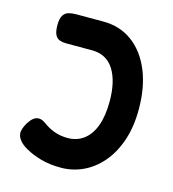

<svg xmlns="http://www.w3.org/2000/svg" viewBox="-94 -661 683 757"><g transform="rotate(15 248.0 -283.0)"><path d="M222 17Q177 17 141 7Q105 -3 77 -19Q57 -30 45.5 -44Q34 -58 33 -72Q32 -81 36 -92.5Q40 -104 47 -116Q57 -132 67 -140Q77 -148 89 -148Q99 -148 108.5 -142.5Q118 -137 126 -131Q147 -117 169.5 -110Q192 -103 218 -103Q256 -103 284 -124.5Q312 -146 326.5 -186.5Q341 -227 341 -285Q341 -367 311 -414.5Q281 -462 221 -462H116Q102 -462 90 -466Q78 -470 71 -483Q64 -496 64 -523Q64 -550 72.5 -563Q81 -576 95 -579.5Q109 -583 125 -583H235Q304 -583 354.5 -545.5Q405 -508 432.5 -441Q460 -374 460 -285Q460 -212 440.5 -155.5Q421 -99 387.5 -60.5Q354 -22 311.5 -2.5Q269 17 222 17Z"/></g></svg>

Font: Fredoka SemiCondensed Medium
Style: Regular
Weight: 500
Width: 4
Designer: Ben Nathan
Foundry: Milena B. Brandão, Ben Nathan
Version: Version 2.001